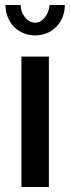

<svg xmlns="http://www.w3.org/2000/svg" viewBox="-20 -750 282 770"><path d="M179 -730C175 -689 150 -659 121 -659C90 -659 63 -692 63 -730H2C2 -660 53 -608 121 -608C189 -608 240 -660 240 -730ZM66 0H176V-523H66Z"/></svg>

Font: FIGSv2-sans-serif SemiBold
Style: Regular
Weight: 600
Designer: Matt McInerney, Pablo Impallari, Rodrigo Fuenzalida,Mirko Velimirovic
Foundry: Matt McInerney, Pablo Impallari, Rodrigo Fuenzalida
Version: Version 4.021;hotconv 1.0.109;makeotfexe 2.5.65596